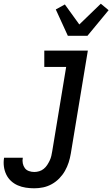

<svg xmlns="http://www.w3.org/2000/svg" viewBox="-80 -793 606 1036"><path d="M105 223Q82 223 59 219.5Q36 216 15.5 207Q-5 198 -21 183Q-37 168 -46.5 148Q-56 128 -59 105Q-62 82 -58 58H43Q40 74 43 88.5Q46 103 54 114Q62 125 76 130Q90 135 105 135Q118 135 131.5 131Q145 127 156 118Q167 109 174.5 97.5Q182 86 188 73.5Q194 61 197 48Q200 35 202 22L277 -432H159V-520H394L302 36Q298 60 290.5 83.5Q283 107 270.5 129Q258 151 240 169.5Q222 188 199.5 200.5Q177 213 153 218Q129 223 105 223ZM286 -600 221 -742 270 -769 348 -661 464 -773 506 -738 392 -600Z"/></svg>

Font: Iosevka Curly Slab Semibold
Style: Italic
Weight: 600
Italic angle: -9°
Monospace: yes
Designer: Belleve Invis
Foundry: Belleve Invis
Version: Version 22.1.2; ttfautohint (v1.8.4)